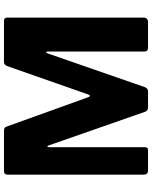

<svg xmlns="http://www.w3.org/2000/svg" viewBox="83 -866 782 989"><g transform="rotate(-90 474.5 -371.0)"><path d="M90.9 0Q69.8 0 69.8 -22.8V-722.7Q69.8 -742 87.4 -742H294.4Q305.3 -742 310.1 -739.1Q314.9 -736.1 318 -726.9L468.9 -307.7Q472.2 -299.1 476.2 -299.6Q480.2 -300.1 482.8 -308L626.9 -719.3Q633.5 -742 649.3 -742H863.6Q879 -742 879 -724.2V-23.5Q879 0 853.6 0H725.4Q713.3 0 708.7 -4.9Q704 -9.7 704 -20.4V-518Q704 -524.8 700.5 -524.5Q697 -524.3 694.6 -517.3L520.4 -16Q514.3 0 498.7 0H416.2Q399 0 393.6 -15.7L220.9 -510.1Q217.7 -519.3 214.6 -518.3Q211.4 -517.4 211.4 -509.4V-18.3Q211.4 -7.9 207.9 -3.9Q204.3 0 192.9 0H90.9Z"/></g></svg>

Font: Libre Franklin Thin
Style: Regular
Weight: 100
Designer: Pablo Impallari, Rodrigo Fuenzalida, Nhung Nguyen
Foundry: Impallari Type
Version: Version 3.000